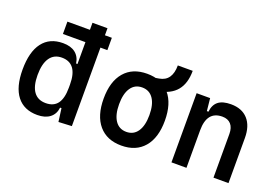

<svg xmlns="http://www.w3.org/2000/svg" viewBox="-100 -1036 1957 1350"><g transform="rotate(20 879.0 -361.0)"><path d="M225.6 -587.4V-679.7H558.1V-587.4ZM250 9.8Q149.9 9.8 97.2 -57.9Q44.4 -125.5 44.4 -255.4Q44.4 -388.2 97.2 -457.8Q149.9 -527.3 250 -527.3Q308.1 -527.3 342.3 -500.5Q376.5 -473.6 383.8 -423.8H424.3L394 -271Q394 -349.6 364.5 -389.2Q335 -428.7 276.9 -428.7Q218.3 -428.7 187.5 -384.5Q156.7 -340.3 156.7 -255.4Q156.7 -172.9 187.3 -130.9Q217.8 -88.9 276.9 -88.9Q336.9 -88.9 365.5 -128.2Q394 -167.5 394 -246.1L429.2 -93.8H384.3Q378.4 -43.9 343.3 -17.1Q308.1 9.8 250 9.8ZM407.7 4.9 394 -97.2V-732.4H506.3V0Z M878.9 9.8Q770 9.8 710 -60.5Q649.9 -130.9 649.9 -258.8Q649.9 -387.2 710 -457.3Q770 -527.3 878.9 -527.3Q987.8 -527.3 1047.9 -457.3Q1107.9 -387.2 1107.9 -258.8Q1107.9 -130.9 1047.9 -60.5Q987.8 9.8 878.9 9.8ZM878.9 -92.8Q933.1 -92.8 962.6 -136.2Q992.2 -179.7 992.2 -258.8Q992.2 -338.4 962.6 -381.6Q933.1 -424.8 878.9 -424.8Q824.7 -424.8 795.2 -381.6Q765.6 -338.4 765.6 -258.8Q765.6 -179.7 795.2 -136.2Q824.7 -92.8 878.9 -92.8ZM964.4 -434.1 938.5 -519 967.8 -523.9Q1014.6 -531.7 1037.6 -564.9Q1060.5 -598.1 1060.5 -655.8H1171.9Q1171.9 -561.5 1127.4 -507.8Q1083 -454.1 993.7 -439Z M1565.9 0V-327.1Q1565.9 -374 1543.2 -399.4Q1520.5 -424.8 1479 -424.8Q1363.8 -424.8 1363.8 -281.2L1333.5 -423.8H1374Q1379.4 -476.1 1411.6 -501.7Q1443.8 -527.3 1506.3 -527.3Q1588.4 -527.3 1633.3 -477.5Q1678.2 -427.7 1678.2 -336.9V0ZM1251.5 0V-517.6H1352.5L1363.8 -408.2V0Z"/></g></svg>

Font: Cascadia Mono Medium
Style: Regular
Weight: 500
Monospace: yes
Designer: Aaron Bell
Foundry: Saja Typeworks
Version: Version 2407.024